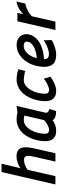

<svg xmlns="http://www.w3.org/2000/svg" viewBox="861 -1608 757 2519"><g transform="rotate(-90 1239.5 -348.5)"><path d="M79 0 242 -707H351L292 -457Q303 -467 320.5 -476.5Q338 -486 358.5 -493.5Q379 -501 401 -505.5Q423 -510 444 -510Q493 -510 520.5 -493.5Q548 -477 559 -445.5Q570 -414 566 -367.5Q562 -321 548 -261L488 0H379L439 -262Q446 -295 451 -322.5Q456 -350 453.5 -370Q451 -390 439 -401Q427 -412 401 -412Q367 -412 335 -399.5Q303 -387 271 -365L188 0Z M1019 -124Q1019 -107 1033 -95.5Q1047 -84 1069 -80L1042 10Q991 8 962.5 -3Q934 -14 923 -37Q897 -18 862 -4Q827 10 785 10Q712 10 679.5 -27.5Q647 -65 647 -133Q647 -173 654.5 -216.5Q662 -260 677.5 -301.5Q693 -343 716.5 -381Q740 -419 772 -447.5Q804 -476 844.5 -492.5Q885 -509 935 -509Q963 -509 983.5 -505.5Q1004 -502 1021 -497L1109 -510ZM793 -83Q811 -83 830.5 -90Q850 -97 868 -107Q886 -117 900.5 -128.5Q915 -140 923 -148L954 -283Q962 -315 968.5 -345Q975 -375 983 -408H981Q969 -410 954.5 -412.5Q940 -415 926 -415Q883 -415 849.5 -388.5Q816 -362 792.5 -321Q769 -280 756.5 -230.5Q744 -181 744 -135Q744 -111 756.5 -97Q769 -83 793 -83Z M1492 -66Q1476 -52 1453.5 -38.5Q1431 -25 1406 -14Q1381 -3 1356 3.5Q1331 10 1310 10Q1237 10 1204.5 -27.5Q1172 -65 1172 -133Q1172 -173 1179.5 -216.5Q1187 -260 1202.5 -301.5Q1218 -343 1241.5 -381Q1265 -419 1297 -447.5Q1329 -476 1369.5 -492.5Q1410 -509 1460 -509Q1488 -509 1523 -503.5Q1558 -498 1591 -486L1567 -395Q1564 -398 1548.5 -401.5Q1533 -405 1513.5 -408Q1494 -411 1476 -413Q1458 -415 1451 -415Q1408 -415 1374.5 -388.5Q1341 -362 1317.5 -321Q1294 -280 1281.5 -230.5Q1269 -181 1269 -135Q1269 -111 1282 -97Q1295 -83 1318 -83Q1336 -83 1358.5 -91Q1381 -99 1402.5 -110Q1424 -121 1441 -133Q1458 -145 1466 -153Z M1973 -49Q1961 -41 1941 -31Q1921 -21 1895.5 -12Q1870 -3 1840.5 3.5Q1811 10 1780 10Q1694 10 1658 -31.5Q1622 -73 1622 -147Q1622 -198 1636 -254Q1652 -318 1681.5 -366Q1711 -414 1747.5 -446Q1784 -478 1824.5 -493.5Q1865 -509 1903 -509Q1977 -509 2014 -471.5Q2051 -434 2051 -379Q2051 -347 2037 -314.5Q2023 -282 1993 -250Q1965 -220 1928 -201Q1891 -182 1853 -171Q1815 -160 1780.5 -155.5Q1746 -151 1722 -150Q1722 -137 1724.5 -125Q1727 -113 1734.5 -104Q1742 -95 1756.5 -90Q1771 -85 1794 -85Q1815 -85 1840 -92Q1865 -99 1889.5 -109.5Q1914 -120 1935.5 -132Q1957 -144 1971 -154ZM1891 -416Q1871 -416 1848 -404.5Q1825 -393 1803 -371.5Q1781 -350 1763.5 -318Q1746 -286 1736 -244Q1768 -246 1806 -254.5Q1844 -263 1876.5 -279Q1909 -295 1931 -319.5Q1953 -344 1953 -377Q1953 -416 1891 -416Z M2220 -499H2330L2313 -423Q2324 -433 2339 -446Q2354 -459 2374 -471Q2394 -483 2420 -494Q2446 -505 2479 -511L2452 -394Q2417 -388 2391 -377.5Q2365 -367 2345.5 -355.5Q2326 -344 2312 -332Q2298 -320 2286 -310L2215 0H2105Z"/></g></svg>

Font: Panefresco 750wt
Style: Italic
Weight: 750
Foundry: Campivisivi & Chank Co
Version: Version 1.000